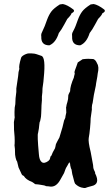

<svg xmlns="http://www.w3.org/2000/svg" viewBox="-20 -887 548 953"><path d="M378 -662Q336 -662 338 -705Q336 -717 340 -726Q352 -749 355 -757.5Q358 -766 367 -790Q376 -814 388 -830Q400 -846 430 -865L445 -867Q467 -863 497 -840Q507 -830 488 -821Q486 -812 467 -793Q466 -792 452 -765.5Q438 -739 425 -723Q410 -675 378 -662ZM225 -662Q183 -662 185 -705Q183 -717 188 -726Q199 -749 202 -757.5Q205 -766 214 -790Q223 -814 235 -830Q247 -846 277 -865L292 -867Q314 -863 344 -840Q354 -830 335 -821Q333 -812 314 -793Q313 -792 299 -765.5Q285 -739 272 -723Q257 -675 225 -662ZM65 -85Q61 -89 57.5 -104Q54 -119 54.5 -132Q55 -145 52 -166Q53 -170 53 -188.5Q53 -207 51 -225.5Q49 -244 49.5 -255.5Q50 -267 49 -281Q50 -288 53 -305Q52 -306 52 -330.5Q52 -355 56 -370Q56 -398 61 -431V-448Q68 -491 70 -509Q71 -531 76 -545Q72 -558 85 -601Q89 -611 112 -620L111 -619Q117 -623 136 -622Q155 -621 161.5 -618Q168 -615 185 -610Q208 -604 197 -499Q197 -489 191 -449Q191 -429 188 -408V-389L186 -364Q186 -355 185.5 -347Q185 -339 184.5 -322.5Q184 -306 181.5 -297Q179 -288 179 -285Q176 -282 175 -268Q174 -251 169 -227Q164 -218 173 -122Q175 -92 187 -82.5Q199 -73 220 -88Q226 -94 227 -96L231 -111Q235 -111 242 -131L253 -151L256 -163Q256 -171 264.5 -185.5Q273 -200 275 -205L290 -255L296 -280Q296 -286 304 -302Q304 -307 309 -328Q309 -347 308 -355Q309 -355 309.5 -361Q310 -367 314.5 -380.5Q319 -394 319 -414Q319 -417 328 -434Q328 -460 347 -503Q346 -502 347 -505Q348 -509 348.5 -511.5Q349 -514 350 -517Q351 -520 351 -523Q348 -529 352 -538Q356 -547 359 -557Q362 -567 366 -577L390 -593Q395 -593 403.5 -594.5Q412 -596 443 -594Q455 -590 462 -572Q473 -555 465 -522Q465 -515 457 -473Q457 -466 451 -440Q445 -414 442.5 -393.5Q440 -373 437 -366Q435 -352 436 -343L430 -300Q430 -284 427 -252Q424 -220 420.5 -202.5Q417 -185 430 -133L442 -68Q442 -53 447 -42.5Q452 -32 452 -32V-27Q480 28 433 37Q410 43 405 45.5Q400 48 383.5 43.5Q367 39 353 25Q349 19 342 -11Q339 -17 335 -46Q332 -49 328 -69Q330 -73 324 -82Q317 -68 314 -64Q307 -53 305.5 -48.5Q304 -44 298 -28L280 4Q259 43 228 39Q227 38 208 37Q204 33 180 30Q176 29 170 28.5Q164 28 154 27Q152 24 139 16Q109 5 98 -14Q89 -16 85 -28Q83 -34 72 -56Z"/></svg>

Font: Caveat Brush
Style: Regular
Weight: 400
Designer: Pablo Impallari
Foundry: Creative Lab NY
Version: Version 1.096; ttfautohint (v1.3)